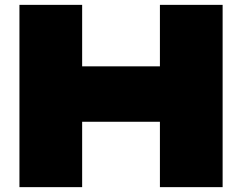

<svg xmlns="http://www.w3.org/2000/svg" viewBox="-20 -770 996 790"><path d="M60 -750H318V-497H638V-750H896V0H638V-269H318V0H60Z"/></svg>

Font: Bounded
Style: Regular
Weight: 900
Designer: Vlad Churkin
Version: Version 1.0